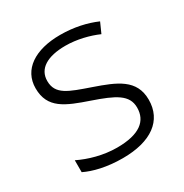

<svg xmlns="http://www.w3.org/2000/svg" viewBox="-134 -650 737 767"><g transform="rotate(-30 234.5 -266.0)"><path d="M423 -141C423 -235 348 -264 253 -297C161 -329 109 -345 109 -408C109 -464 158 -494 242 -494C295 -494 349 -480 390 -462L411 -509C365 -529 309 -542 245 -542C129 -542 54 -492 54 -406C54 -313 122 -287 221 -253C317 -220 367 -196 367 -137C367 -76 323 -38 218 -38C155 -38 93 -56 46 -79V-24C85 -5 143 10 217 10C348 10 423 -45 423 -141Z"/></g></svg>

Font: Noto Sans Devanagari UI Light
Style: Regular
Weight: 300
Designer: Jelle Bosma - Monotype Design Team
Foundry: Monotype Imaging Inc.
Version: Version 2.004